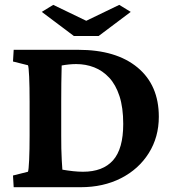

<svg xmlns="http://www.w3.org/2000/svg" viewBox="-20 -781 730 801"><path d="M37.1 -573.2H306.6Q464.8 -573.2 553.7 -499.5Q642.6 -425.8 642.6 -293.9Q642.6 -209 600.6 -142.1Q558.6 -75.2 484.9 -37.6Q411.1 0 316.4 0H37.1L34.2 -48.8L96.7 -64.5Q99.6 -71.3 101.6 -113.8Q103.5 -156.2 103.5 -214.8V-357.4Q103.5 -418.9 101.6 -461.4Q99.6 -503.9 96.7 -508.8L34.2 -524.4ZM237.3 -507.8Q237.3 -502 236.8 -482.9Q236.3 -463.9 235.8 -433.1Q235.4 -402.3 235.4 -357.4V-214.8Q235.4 -189.5 235.8 -161.6Q236.3 -133.8 237.8 -110.4Q239.3 -86.9 240.2 -73.2Q262.7 -69.3 284.7 -66.9Q306.6 -64.5 326.2 -64.5Q409.2 -64.5 451.7 -112.3Q494.1 -160.2 494.1 -263.7Q494.1 -332 478.5 -379.9Q462.9 -427.7 435.5 -457Q408.2 -486.3 373 -500Q337.9 -513.7 297.9 -513.7Q284.2 -513.7 268.6 -512.2Q252.9 -510.7 237.3 -507.8ZM154.3 -731.4 202.1 -760.7 372.1 -678.7H307.6L477.5 -760.7L525.4 -731.4L391.6 -630.9H288.1Z"/></svg>

Font: Crimson Pro ExtraLight
Style: Bold
Weight: 700
Version: Version 1.002